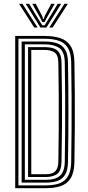

<svg xmlns="http://www.w3.org/2000/svg" viewBox="-20 -989 465 1009"><path d="M59.9 0V-800H215.1Q261.3 -800 296 -789Q330.7 -778 350.4 -748.2Q370.1 -718.4 371.1 -661.8Q372.6 -577.8 373.1 -493.9Q373.6 -410 373.2 -322.3Q372.8 -234.6 371.1 -138.6Q370.1 -82 351.2 -52.1Q332.2 -22.2 298.7 -11.1Q265.2 0 220.5 0ZM76.8 -14.7H220.5Q249.9 -14.7 274.2 -20Q298.5 -25.2 316.2 -38.8Q333.9 -52.3 343.7 -76.7Q353.5 -101.1 354.2 -139Q355.5 -216.6 356.1 -302.6Q356.7 -388.6 356.3 -479.4Q355.9 -570.1 354.2 -661.4Q353.3 -710.4 336.7 -737.3Q320.1 -764.3 289.3 -774.8Q258.6 -785.3 215.1 -785.3H76.8ZM93.7 -29.3V-770.7H215.1Q254.3 -770.7 281.2 -761Q308.1 -751.4 322.4 -727.7Q336.7 -704 337.3 -661.4Q338.4 -597.5 339 -534.1Q339.6 -470.8 339.6 -406.6Q339.6 -342.3 339.1 -275.8Q338.6 -209.3 337.3 -139Q336.7 -94 321.7 -70.2Q306.7 -46.5 280.6 -37.9Q254.6 -29.3 220.5 -29.3ZM110.6 -44H220.5Q270.6 -44 295 -65.2Q319.5 -86.3 320.4 -139.4Q321.9 -224.6 322.4 -310.4Q322.9 -396.2 322.5 -483.7Q322.1 -571.2 320.4 -661Q319.3 -718.1 291.1 -737.1Q262.8 -756 215.1 -756H110.6ZM127.5 -58.7V-741.3H215.1Q240.5 -741.3 260.2 -735.2Q279.8 -729.2 291.3 -711.8Q302.7 -694.5 303.3 -660.6Q305 -571.4 305.7 -489.5Q306.3 -407.6 305.8 -322.7Q305.2 -237.9 303.3 -139.8Q302.3 -89.5 279.5 -74.1Q256.7 -58.7 220.5 -58.7ZM144.4 -73.4H220.5Q237.6 -73.4 252.4 -78Q267.3 -82.6 276.7 -97.2Q286.2 -111.7 286.7 -141.4Q288.2 -221.4 288.7 -309.9Q289.2 -398.4 288.7 -487.6Q288.2 -576.9 286.7 -658.8Q285.9 -700.8 266.2 -713.7Q246.4 -726.6 215.1 -726.6H144.4ZM79.9 -969.2H97.8L177.5 -844.4H160ZM114.9 -969.2H133.1L186.3 -881.4L202.6 -855.9H214.2L230.3 -881.3L283.4 -969.2H301.7L224 -844.4H192.5ZM149.4 -969.2H167.7L202.3 -903.6L205.8 -890.2H211L214.3 -903.6L249.3 -969.2H267.6L225 -894.3L214.6 -873.2H202.2L191.8 -894.3ZM318.8 -969.2H336.7L256.6 -844.4H239.1Z"/></svg>

Font: Big Shoulders Inline Text SC Thin
Style: Regular
Weight: 100
Designer: Patric King
Foundry: XO Type Co
Version: Version 2.002